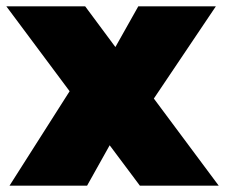

<svg xmlns="http://www.w3.org/2000/svg" viewBox="-20 -584 708 604"><path d="M420 0 325 -127 254 0H10L199 -297L0 -564H248L343 -436L415 -564H659L464 -274L668 0Z"/></svg>

Font: Fz Poppins Black
Style: Regular
Weight: 900
Designer: Ninad Kale (Devanagari), Jonny Pinhorn (Latin)
Foundry: Indian Type Foundry
Version: Vit hóa bi Vntype.Com & FontZin.Com